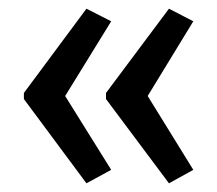

<svg xmlns="http://www.w3.org/2000/svg" viewBox="-20 -729 500 442"><path d="M35 -515 179 -709 236 -680 130 -508 236 -338 179 -307 35 -501ZM224 -515 369 -709 425 -680 320 -508 425 -338 369 -307 224 -501Z"/></svg>

Font: Noto Sans Khmer UI ExtraCondensed
Style: Regular
Weight: 400
Width: 2
Designer: Danh Hong and the Monotype Design Team
Foundry: Monotype Imaging Inc.
Version: Version 2.002; ttfautohint (v1.8.4.7-5d5b)